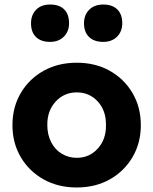

<svg xmlns="http://www.w3.org/2000/svg" viewBox="-20 -818 677 848"><path d="M319 10Q237 10 173 -25.5Q109 -61 72 -123.5Q35 -186 35 -265Q35 -345 72 -407.5Q109 -470 173 -505.5Q237 -541 319 -541Q401 -541 464.5 -505.5Q528 -470 565 -407.5Q602 -345 602 -265Q602 -186 565 -123.5Q528 -61 464.5 -25.5Q401 10 319 10ZM319 -121Q375 -121 412 -162Q449 -203 448 -265Q449 -329 412 -369.5Q375 -410 319 -410Q263 -410 225.5 -369Q188 -328 189 -265Q189 -224 205.5 -191Q222 -158 252 -139.5Q282 -121 319 -121ZM436 -633Q396 -633 373.5 -654.5Q351 -676 351 -715Q351 -752 374 -775Q397 -798 436 -798Q476 -798 498 -776.5Q520 -755 520 -715Q520 -679 497 -656Q474 -633 436 -633ZM201 -633Q161 -633 139 -654.5Q117 -676 117 -715Q117 -752 139.5 -775Q162 -798 201 -798Q242 -798 263.5 -776.5Q285 -755 285 -715Q285 -679 262 -656Q239 -633 201 -633Z"/></svg>

Font: Readex Pro bold
Style: Bold
Weight: 700
Designer: Bonnie Shaver-Troup, Thomas Jockin
Foundry: Lexend
Version: Version 1.200; ttfautohint (v1.8.3)